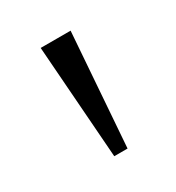

<svg xmlns="http://www.w3.org/2000/svg" viewBox="-69 -762 275 300"><g transform="rotate(-30 68.5 -612.0)"><path d="M57 -510H81L96 -714H42Z"/></g></svg>

Font: Noto Serif Armenian Condensed ExtraLight
Style: Regular
Weight: 200
Width: 3
Designer: Monotype Design Team
Foundry: Monotype Imaging Inc.
Version: Version 2.008